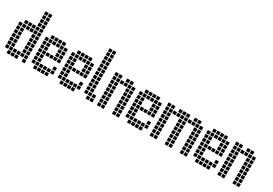

<svg xmlns="http://www.w3.org/2000/svg" viewBox="27 -1429 3146 2209"><g transform="rotate(30 1600.0 -325.0)"><path d="M5 -395V-355H45V-395ZM5 -345V-305H45V-345ZM5 -295V-255H45V-295ZM5 -245V-205H45V-245ZM5 -195V-155H45V-195ZM5 -145V-105H45V-145ZM5 -95V-55H45V-95ZM55 -45V-5H95V-45ZM55 -95V-55H95V-95ZM55 -145V-105H95V-145ZM55 -195V-155H95V-195ZM55 -245V-205H95V-245ZM55 -295V-255H95V-295ZM55 -345V-305H95V-345ZM55 -395V-355H95V-395ZM55 -445V-405H95V-445ZM105 -445V-405H145V-445ZM155 -445V-405H195V-445ZM105 -95V-55H145V-95ZM105 -45V-5H145V-45ZM155 -45V-5H195V-45ZM155 -95V-55H195V-95ZM205 -645V-605H245V-645ZM205 -595V-555H245V-595ZM205 -545V-505H245V-545ZM255 -645V-605H295V-645ZM255 -595V-555H295V-595ZM255 -545V-505H295V-545ZM205 -445V-405H245V-445ZM205 -395V-355H245V-395ZM205 -345V-305H245V-345ZM205 -295V-255H245V-295ZM205 -245V-205H245V-245ZM205 -195V-155H245V-195ZM205 -145V-105H245V-145ZM205 -95V-55H245V-95ZM255 -45V-5H295V-45ZM255 -95V-55H295V-95ZM255 -145V-105H295V-145ZM255 -195V-155H295V-195ZM255 -245V-205H295V-245ZM255 -295V-255H295V-295ZM255 -345V-305H295V-345ZM255 -395V-355H295V-395ZM255 -445V-405H295V-445ZM255 -495V-455H295V-495ZM205 -495V-455H245V-495ZM155 -395V-355H195V-395ZM105 -395V-355H145V-395Z M405 -45V-5H445V-45ZM455 -45V-5H495V-45ZM505 -45V-5H545V-45ZM555 -45V-5H595V-45ZM355 -95V-55H395V-95ZM405 -95V-55H445V-95ZM455 -95V-55H495V-95ZM505 -95V-55H545V-95ZM555 -95V-55H595V-95ZM605 -95V-55H645V-95ZM405 -445V-405H445V-445ZM455 -445V-405H495V-445ZM505 -445V-405H545V-445ZM555 -445V-405H595V-445ZM355 -395V-355H395V-395ZM355 -345V-305H395V-345ZM355 -295V-255H395V-295ZM355 -245V-205H395V-245ZM355 -195V-155H395V-195ZM355 -145V-105H395V-145ZM405 -395V-355H445V-395ZM405 -345V-305H445V-345ZM405 -295V-255H445V-295ZM405 -245V-205H445V-245ZM405 -195V-155H445V-195ZM405 -145V-105H445V-145ZM455 -245V-205H495V-245ZM505 -245V-205H545V-245ZM555 -245V-205H595V-245ZM605 -245V-205H645V-245ZM555 -395V-355H595V-395ZM555 -345V-305H595V-345ZM555 -295V-255H595V-295ZM605 -395V-355H645V-395ZM605 -345V-305H645V-345ZM605 -295V-255H645V-295ZM605 -145V-105H645V-145ZM505 -395V-355H545V-395ZM455 -395V-355H495V-395Z M755 -45V-5H795V-45ZM805 -45V-5H845V-45ZM855 -45V-5H895V-45ZM905 -45V-5H945V-45ZM705 -95V-55H745V-95ZM755 -95V-55H795V-95ZM805 -95V-55H845V-95ZM855 -95V-55H895V-95ZM905 -95V-55H945V-95ZM955 -95V-55H995V-95ZM755 -445V-405H795V-445ZM805 -445V-405H845V-445ZM855 -445V-405H895V-445ZM905 -445V-405H945V-445ZM705 -395V-355H745V-395ZM705 -345V-305H745V-345ZM705 -295V-255H745V-295ZM705 -245V-205H745V-245ZM705 -195V-155H745V-195ZM705 -145V-105H745V-145ZM755 -395V-355H795V-395ZM755 -345V-305H795V-345ZM755 -295V-255H795V-295ZM755 -245V-205H795V-245ZM755 -195V-155H795V-195ZM755 -145V-105H795V-145ZM805 -245V-205H845V-245ZM855 -245V-205H895V-245ZM905 -245V-205H945V-245ZM955 -245V-205H995V-245ZM905 -395V-355H945V-395ZM905 -345V-305H945V-345ZM905 -295V-255H945V-295ZM955 -395V-355H995V-395ZM955 -345V-305H995V-345ZM955 -295V-255H995V-295ZM955 -145V-105H995V-145ZM855 -395V-355H895V-395ZM805 -395V-355H845V-395Z M1055 -645V-605H1095V-645ZM1055 -595V-555H1095V-595ZM1055 -545V-505H1095V-545ZM1055 -495V-455H1095V-495ZM1055 -445V-405H1095V-445ZM1055 -395V-355H1095V-395ZM1055 -345V-305H1095V-345ZM1055 -295V-255H1095V-295ZM1055 -245V-205H1095V-245ZM1055 -195V-155H1095V-195ZM1055 -145V-105H1095V-145ZM1055 -95V-55H1095V-95ZM1105 -45V-5H1145V-45ZM1105 -95V-55H1145V-95ZM1105 -145V-105H1145V-145ZM1105 -195V-155H1145V-195ZM1105 -245V-205H1145V-245ZM1105 -295V-255H1145V-295ZM1105 -345V-305H1145V-345ZM1105 -395V-355H1145V-395ZM1105 -445V-405H1145V-445ZM1105 -495V-455H1145V-495ZM1105 -545V-505H1145V-545ZM1105 -595V-555H1145V-595ZM1105 -645V-605H1145V-645ZM1155 -95V-55H1195V-95ZM1155 -45V-5H1195V-45Z M1255 -445V-405H1295V-445ZM1255 -395V-355H1295V-395ZM1255 -345V-305H1295V-345ZM1255 -295V-255H1295V-295ZM1255 -245V-205H1295V-245ZM1255 -195V-155H1295V-195ZM1255 -145V-105H1295V-145ZM1255 -95V-55H1295V-95ZM1255 -45V-5H1295V-45ZM1305 -45V-5H1345V-45ZM1305 -95V-55H1345V-95ZM1305 -145V-105H1345V-145ZM1305 -195V-155H1345V-195ZM1305 -245V-205H1345V-245ZM1305 -295V-255H1345V-295ZM1305 -345V-305H1345V-345ZM1305 -395V-355H1345V-395ZM1305 -445V-405H1345V-445ZM1405 -445V-405H1445V-445ZM1455 -445V-405H1495V-445ZM1505 -395V-355H1545V-395ZM1505 -345V-305H1545V-345ZM1505 -295V-255H1545V-295ZM1505 -245V-205H1545V-245ZM1505 -195V-155H1545V-195ZM1505 -145V-105H1545V-145ZM1505 -95V-55H1545V-95ZM1505 -45V-5H1545V-45ZM1455 -395V-355H1495V-395ZM1455 -345V-305H1495V-345ZM1455 -295V-255H1495V-295ZM1455 -245V-205H1495V-245ZM1455 -195V-155H1495V-195ZM1455 -145V-105H1495V-145ZM1455 -95V-55H1495V-95ZM1455 -45V-5H1495V-45ZM1405 -395V-355H1445V-395ZM1355 -395V-355H1395V-395Z M1655 -45V-5H1695V-45ZM1705 -45V-5H1745V-45ZM1755 -45V-5H1795V-45ZM1805 -45V-5H1845V-45ZM1605 -95V-55H1645V-95ZM1655 -95V-55H1695V-95ZM1705 -95V-55H1745V-95ZM1755 -95V-55H1795V-95ZM1805 -95V-55H1845V-95ZM1855 -95V-55H1895V-95ZM1655 -445V-405H1695V-445ZM1705 -445V-405H1745V-445ZM1755 -445V-405H1795V-445ZM1805 -445V-405H1845V-445ZM1605 -395V-355H1645V-395ZM1605 -345V-305H1645V-345ZM1605 -295V-255H1645V-295ZM1605 -245V-205H1645V-245ZM1605 -195V-155H1645V-195ZM1605 -145V-105H1645V-145ZM1655 -395V-355H1695V-395ZM1655 -345V-305H1695V-345ZM1655 -295V-255H1695V-295ZM1655 -245V-205H1695V-245ZM1655 -195V-155H1695V-195ZM1655 -145V-105H1695V-145ZM1705 -245V-205H1745V-245ZM1755 -245V-205H1795V-245ZM1805 -245V-205H1845V-245ZM1855 -245V-205H1895V-245ZM1805 -395V-355H1845V-395ZM1805 -345V-305H1845V-345ZM1805 -295V-255H1845V-295ZM1855 -395V-355H1895V-395ZM1855 -345V-305H1895V-345ZM1855 -295V-255H1895V-295ZM1855 -145V-105H1895V-145ZM1755 -395V-355H1795V-395ZM1705 -395V-355H1745V-395Z M1955 -445V-405H1995V-445ZM1955 -395V-355H1995V-395ZM1955 -345V-305H1995V-345ZM1955 -295V-255H1995V-295ZM1955 -245V-205H1995V-245ZM1955 -195V-155H1995V-195ZM1955 -145V-105H1995V-145ZM1955 -95V-55H1995V-95ZM1955 -45V-5H1995V-45ZM2005 -45V-5H2045V-45ZM2005 -95V-55H2045V-95ZM2005 -145V-105H2045V-145ZM2005 -195V-155H2045V-195ZM2005 -245V-205H2045V-245ZM2005 -295V-255H2045V-295ZM2005 -345V-305H2045V-345ZM2005 -395V-355H2045V-395ZM2005 -445V-405H2045V-445ZM2155 -445V-405H2195V-445ZM2155 -395V-355H2195V-395ZM2155 -345V-305H2195V-345ZM2155 -295V-255H2195V-295ZM2155 -245V-205H2195V-245ZM2155 -195V-155H2195V-195ZM2155 -145V-105H2195V-145ZM2155 -95V-55H2195V-95ZM2155 -45V-5H2195V-45ZM2205 -45V-5H2245V-45ZM2205 -95V-55H2245V-95ZM2205 -145V-105H2245V-145ZM2205 -195V-155H2245V-195ZM2205 -245V-205H2245V-245ZM2205 -295V-255H2245V-295ZM2205 -345V-305H2245V-345ZM2205 -395V-355H2245V-395ZM2205 -445V-405H2245V-445ZM2355 -445V-405H2395V-445ZM2355 -395V-355H2395V-395ZM2355 -345V-305H2395V-345ZM2355 -295V-255H2395V-295ZM2355 -245V-205H2395V-245ZM2355 -195V-155H2395V-195ZM2355 -145V-105H2395V-145ZM2355 -95V-55H2395V-95ZM2355 -45V-5H2395V-45ZM2405 -45V-5H2445V-45ZM2405 -95V-55H2445V-95ZM2405 -145V-105H2445V-145ZM2405 -195V-155H2445V-195ZM2405 -245V-205H2445V-245ZM2405 -295V-255H2445V-295ZM2405 -345V-305H2445V-345ZM2405 -395V-355H2445V-395ZM2105 -445V-405H2145V-445ZM2305 -445V-405H2345V-445ZM2055 -395V-355H2095V-395ZM2105 -395V-355H2145V-395ZM2255 -395V-355H2295V-395ZM2305 -395V-355H2345V-395Z M2555 -45V-5H2595V-45ZM2605 -45V-5H2645V-45ZM2655 -45V-5H2695V-45ZM2705 -45V-5H2745V-45ZM2505 -95V-55H2545V-95ZM2555 -95V-55H2595V-95ZM2605 -95V-55H2645V-95ZM2655 -95V-55H2695V-95ZM2705 -95V-55H2745V-95ZM2755 -95V-55H2795V-95ZM2555 -445V-405H2595V-445ZM2605 -445V-405H2645V-445ZM2655 -445V-405H2695V-445ZM2705 -445V-405H2745V-445ZM2505 -395V-355H2545V-395ZM2505 -345V-305H2545V-345ZM2505 -295V-255H2545V-295ZM2505 -245V-205H2545V-245ZM2505 -195V-155H2545V-195ZM2505 -145V-105H2545V-145ZM2555 -395V-355H2595V-395ZM2555 -345V-305H2595V-345ZM2555 -295V-255H2595V-295ZM2555 -245V-205H2595V-245ZM2555 -195V-155H2595V-195ZM2555 -145V-105H2595V-145ZM2605 -245V-205H2645V-245ZM2655 -245V-205H2695V-245ZM2705 -245V-205H2745V-245ZM2755 -245V-205H2795V-245ZM2705 -395V-355H2745V-395ZM2705 -345V-305H2745V-345ZM2705 -295V-255H2745V-295ZM2755 -395V-355H2795V-395ZM2755 -345V-305H2795V-345ZM2755 -295V-255H2795V-295ZM2755 -145V-105H2795V-145ZM2655 -395V-355H2695V-395ZM2605 -395V-355H2645V-395Z M2855 -445V-405H2895V-445ZM2855 -395V-355H2895V-395ZM2855 -345V-305H2895V-345ZM2855 -295V-255H2895V-295ZM2855 -245V-205H2895V-245ZM2855 -195V-155H2895V-195ZM2855 -145V-105H2895V-145ZM2855 -95V-55H2895V-95ZM2855 -45V-5H2895V-45ZM2905 -45V-5H2945V-45ZM2905 -95V-55H2945V-95ZM2905 -145V-105H2945V-145ZM2905 -195V-155H2945V-195ZM2905 -245V-205H2945V-245ZM2905 -295V-255H2945V-295ZM2905 -345V-305H2945V-345ZM2905 -395V-355H2945V-395ZM2905 -445V-405H2945V-445ZM3005 -445V-405H3045V-445ZM3055 -445V-405H3095V-445ZM3105 -395V-355H3145V-395ZM3105 -345V-305H3145V-345ZM3105 -295V-255H3145V-295ZM3105 -245V-205H3145V-245ZM3105 -195V-155H3145V-195ZM3105 -145V-105H3145V-145ZM3105 -95V-55H3145V-95ZM3105 -45V-5H3145V-45ZM3055 -395V-355H3095V-395ZM3055 -345V-305H3095V-345ZM3055 -295V-255H3095V-295ZM3055 -245V-205H3095V-245ZM3055 -195V-155H3095V-195ZM3055 -145V-105H3095V-145ZM3055 -95V-55H3095V-95ZM3055 -45V-5H3095V-45ZM3005 -395V-355H3045V-395ZM2955 -395V-355H2995V-395Z"/></g></svg>

Font: Nose Transport 13 Square
Style: Regular
Weight: 400
Designer: Nico Rohrbach
Foundry: Nose
Version: Version 1.400;Glyphs 3.2.3 (3260)